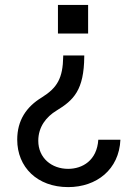

<svg xmlns="http://www.w3.org/2000/svg" viewBox="-20 -564 547 777"><path d="M214.5 -544V-428.3H336.6V-544ZM235.8 -339.5V-335.2C234.4 -247.2 211.6 -208.8 149.1 -169.7C86.6 -131.7 49.7 -77.1 49.7 1.4C49.7 112.2 130.7 193.2 255.7 193.2C370.7 193.2 462 122.2 467.3 1.4H377.8C372.5 85.2 313.9 119.3 255.7 119.3C188.9 119.3 134.9 75.3 134.9 5.7C134.9 -50.8 167.3 -91.3 208.8 -116.5C278.4 -158.7 320 -199.9 321 -335.2V-339.5Z"/></svg>

Font: Riot Sans 2.0
Style: Regular
Weight: 400
Designer: Rasmus Andersson
Foundry: rsms
Version: Version 3.006;hotconv 1.0.109;makeotfexe 2.5.65596